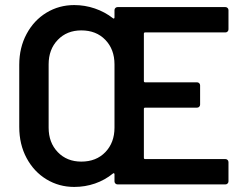

<svg xmlns="http://www.w3.org/2000/svg" viewBox="-20 -728 959 758"><path d="M870 -600H553Q548 -600 548 -595V-408Q548 -403 553 -403H758Q763 -403 766.5 -399.5Q770 -396 770 -391V-315Q770 -310 766.5 -306.5Q763 -303 758 -303H553Q548 -303 548 -298V-105Q548 -100 553 -100H870Q875 -100 878.5 -96.5Q882 -93 882 -88V-12Q882 -7 878.5 -3.5Q875 0 870 0H444Q439 0 435.5 -3.5Q432 -7 432 -12V-40Q432 -43 430 -44Q428 -45 426 -43Q394 -17 355 -3.5Q316 10 273 10Q213 10 163.5 -20Q114 -50 85 -104Q56 -158 56 -227V-472Q56 -540 85 -594Q114 -648 163.5 -678Q213 -708 273 -708Q315 -708 354.5 -694.5Q394 -681 426 -656Q428 -654 430 -655Q432 -656 432 -659V-688Q432 -693 435.5 -696.5Q439 -700 444 -700H870Q875 -700 878.5 -696.5Q882 -693 882 -688V-612Q882 -607 878.5 -603.5Q875 -600 870 -600ZM432 -224V-474Q432 -533 396 -570.5Q360 -608 301 -608Q244 -608 208 -570.5Q172 -533 172 -474V-224Q172 -165 208 -127.5Q244 -90 301 -90Q360 -90 396 -127.5Q432 -165 432 -224Z"/></svg>

Font: Barlow SemiBold
Style: Regular
Weight: 600
Designer: Jeremy Tribby
Foundry: Tribby Type
Version: Version 1.422